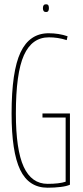

<svg xmlns="http://www.w3.org/2000/svg" viewBox="-20 -865 388 895"><path d="M34 -336Q34 -533 76 -621.5Q118 -710 207 -710Q254 -710 295 -696L291 -678Q269 -685 248.5 -688Q228 -691 208 -691Q129 -691 91.5 -607.5Q54 -524 54 -336Q54 -167 90.5 -87.5Q127 -8 202 -8Q256 -8 286 -18V-317H178V-336H306V-4Q291 3 262.5 6.5Q234 10 202 10Q114 10 74 -73.5Q34 -157 34 -336ZM194 -809Q180 -809 180 -827Q180 -845 194 -845Q203 -845 205.5 -840Q208 -835 208 -827Q208 -820 205.5 -814.5Q203 -809 194 -809Z"/></svg>

Font: Georama Condensed Thin
Style: Regular
Weight: 100
Width: 3
Designer: Jean-Baptiste Levee
Foundry: Production Type
Version: Version 1.000